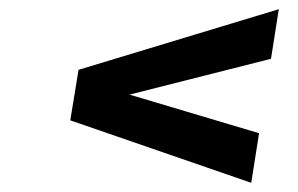

<svg xmlns="http://www.w3.org/2000/svg" viewBox="-20 -557 649 418"><path d="M133 -295 151 -405 587 -537 570 -429 262 -351 544 -267 527 -159Z"/></svg>

Font: Exo SemiBold
Style: Italic
Weight: 600
Italic angle: -9°
Designer: Natanael Gama
Foundry: Natanael Gama
Version: Version 1.500; ttfautohint (v1.6)